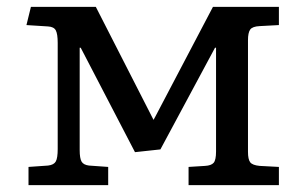

<svg xmlns="http://www.w3.org/2000/svg" viewBox="-20 -539 889 559"><path d="M63 0V-53L120 -57Q137 -59 142.5 -69Q148 -79 148 -105V-414Q148 -440 142.5 -450.5Q137 -461 120 -462L57 -466L70 -519H259L427 -190L433 -201L600 -519H792V-466L736 -463Q715 -462 708.5 -453Q702 -444 702 -422V-97Q702 -75 708.5 -66.5Q715 -58 736 -56L792 -53V0H529V-53L577 -56Q595 -57 602 -65Q609 -73 609 -98V-400H606L447 -104L373 -96L215 -400H212V-102Q212 -78 217.5 -68.5Q223 -59 239 -57L295 -53V0Z"/></svg>

Font: Literata Variable Black
Style: Regular
Weight: 900
Designer: Latin by Veronika Burian and Jose Scaglione. Greek by Irene Vlachou. Cyrillic by Vera Evstafieva.
Foundry: TypeTogether
Version: Version 3.021